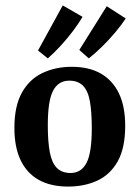

<svg xmlns="http://www.w3.org/2000/svg" viewBox="-20 -677 515 707"><path d="M318 -205Q318 -265 311 -304Q304 -343 285.5 -361.5Q267 -380 235 -380Q195 -380 175.5 -343Q156 -306 156 -216Q156 -155 163.5 -116Q171 -77 189.5 -58.5Q208 -40 240 -40Q279 -40 298.5 -77Q318 -114 318 -205ZM33 -206Q33 -287 61 -336.5Q89 -386 137 -408.5Q185 -431 244 -431Q308 -431 351.5 -406Q395 -381 418 -333Q441 -285 441 -214Q441 -132 413.5 -83Q386 -34 338.5 -12Q291 10 231 10Q167 10 123 -14.5Q79 -39 56 -87Q33 -135 33 -206ZM120 -491 211 -657 284 -615Q270 -591 248.5 -562.5Q227 -534 202.5 -507.5Q178 -481 156 -462ZM272 -493 373 -654 443 -609Q428 -586 405 -558.5Q382 -531 356 -505.5Q330 -480 307 -462Z"/></svg>

Font: Rasa SemiBold
Style: Regular
Weight: 600
Designer: Anna Giedrys (Yrsa+Rasa design), David Brezina (Yrsa art-direction, Rasa art-direction, design)
Foundry: Rosetta Type Foundry
Version: Version 2.004